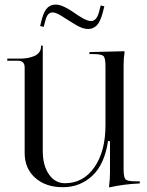

<svg xmlns="http://www.w3.org/2000/svg" viewBox="-20 -819 649 848"><path d="M433.1 -761.2Q422.4 -721.2 406.7 -706.1Q391.1 -690.9 368.2 -690.9Q345.7 -690.9 314.9 -709.2Q284.2 -727.5 256.1 -745.8Q228 -764.2 211.9 -764.2Q189.9 -764.2 181.2 -731L172.9 -700.2L157.2 -704.1L165 -734.9Q174.8 -771 189.7 -784.9Q204.6 -798.8 226.1 -798.8Q243.7 -798.8 266.6 -787.4Q289.6 -775.9 308.1 -762.5Q326.7 -749 347.4 -737.5Q368.2 -726.1 381.8 -726.1Q406.7 -726.1 417 -765.1L424.8 -794.9L440.9 -791ZM597.2 -18.1V-8.8Q527.3 -5.9 461.9 8.8V1Q465.8 -25.9 465.8 -56.2V-195.8H457Q441.9 -93.3 387.7 -42.7Q333.5 7.8 257.8 7.8Q181.6 7.8 135.3 -33.7Q88.9 -75.2 88.9 -143.1V-521Q88.9 -550.8 59.1 -550.8H12.2V-560.1H68.8Q85.4 -560.1 100.8 -562.7Q116.2 -565.4 130.1 -571Q144 -576.7 152.6 -587.4Q161.1 -598.1 161.1 -612.8V-617.2H168.9V-532.2V-151.9Q168.9 -88.4 196 -49.1Q223.1 -9.8 267.1 -9.8Q347.7 -9.8 396.7 -80.1Q445.8 -150.4 445.8 -265.1V-526.9Q445.8 -562.5 437 -571.3Q428.2 -580.1 392.1 -580.1H375V-588.9L529.8 -592.8V-585Q525.9 -561 525.9 -532.2V-70.8Q525.9 -35.2 534.9 -26.6Q543.9 -18.1 580.1 -18.1Z"/></svg>

Font: FoglihtenNo07calt
Style: Regular
Weight: 500
Designer: gluk (gluksza@wp.pl)
Foundry: gluk (gluksza@wp.pl)
Version: Version 0.844